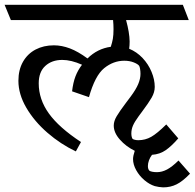

<svg xmlns="http://www.w3.org/2000/svg" viewBox="-45 -600 833 821"><path d="M767.6 142.6Q736.3 175.3 710.2 188.2Q684.1 201.2 652.8 201.2Q646 201.2 634.8 199.5Q623.5 197.8 616.7 195.8Q593.8 188.5 572.3 170.2Q550.8 151.9 537.4 127.7Q523.9 103.5 523.9 80.1Q523.9 66.9 531.2 44.9Q493.7 26.4 467.5 -3.2Q441.4 -32.7 441.4 -63Q441.4 -82 453.9 -103Q466.3 -124 493.2 -159.7L513.7 -187Q536.6 -217.8 546.1 -240.7Q555.7 -263.7 555.7 -284.2Q555.7 -294.9 554 -305.2Q552.2 -315.4 549.8 -318.8Q544.4 -326.2 526.6 -333.3Q508.8 -340.3 486.3 -340.3Q439.9 -340.3 400.6 -308.6Q361.3 -276.9 335.4 -184.6L263.2 -209.5Q267.6 -247.1 277.8 -273.7Q288.1 -300.3 305.7 -323.2Q259.3 -343.8 221.2 -343.8Q176.8 -343.8 148.7 -318.1Q120.6 -292.5 120.6 -243.7Q120.6 -175.3 163.8 -115Q207 -54.7 301.3 7.3L279.3 47.4Q214.4 16.6 158 -32.2Q101.6 -81.1 67.6 -139.2Q33.7 -197.3 33.7 -254.4Q33.7 -301.3 53.2 -335.7Q72.8 -370.1 107.2 -388.2Q141.6 -406.2 185.5 -406.2Q218.8 -406.2 253.7 -393.1Q288.6 -379.9 329.1 -350.1Q371.6 -392.1 428.7 -399.9Q434.6 -417.5 437.5 -433.8Q440.4 -450.2 440.4 -475.1Q440.4 -495.1 438.5 -514.2H1.5L-25.4 -579.6H736.8L762.2 -514.2H494.1Q508.8 -460.4 509.3 -422.9Q509.3 -405.3 507.3 -391.6Q539.6 -378.4 564.5 -352.1Q589.4 -325.7 603 -292.7Q616.7 -259.8 616.7 -228.5Q616.7 -205.6 603.5 -182.6Q590.3 -159.7 562.5 -122.6L548.3 -103.5Q530.8 -79.6 523.7 -63.2Q516.6 -46.9 516.6 -28.8Q516.6 -21.5 518.3 -14.6Q520 -7.8 522.5 -5.9Q524.9 -3.9 531.7 -2.2Q538.6 -0.5 546.4 -0.5Q576.2 -0.5 601.6 -14.9Q627 -29.3 666 -67.9L717.3 -8.3Q689 24.4 663.8 42Q638.7 59.6 605 62Q596.7 72.8 592 85.7Q587.4 98.6 587.4 109.9Q587.4 122.6 593.3 129.4Q596.2 132.3 605.5 134.3Q614.7 136.2 626 136.2Q647.5 136.2 669.2 124.8Q690.9 113.3 718.3 86.4Z"/></svg>

Font: Vesper Libre
Style: Regular
Weight: 400
Designer: Robert Keller & Kimya Gandhi
Foundry: Mota Italic
Version: Version 1.058